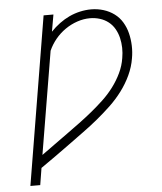

<svg xmlns="http://www.w3.org/2000/svg" viewBox="-53 -789 706 836"><g transform="rotate(-5 300.0 -371.5)"><path d="M46 0 168 -735H211L198 -661Q216 -680 237 -695.5Q258 -711 280.5 -721.5Q303 -732 327.5 -737.5Q352 -743 376 -743Q404 -743 430 -735Q456 -727 477 -711.5Q498 -696 511.5 -673.5Q525 -651 531.5 -625Q538 -599 539 -570.5Q540 -542 535 -515Q529 -478 512.5 -442.5Q496 -407 472 -375Q448 -343 419 -315.5Q390 -288 359 -262.5Q328 -237 295.5 -213.5Q263 -190 231 -166.5Q199 -143 166.5 -120Q134 -97 101 -74L89 0ZM110 -130Q139 -151 167.5 -171.5Q196 -192 224.5 -212.5Q253 -233 281.5 -254Q310 -275 337.5 -297.5Q365 -320 390.5 -344Q416 -368 437 -396Q458 -424 473 -455.5Q488 -487 493 -520Q497 -542 496.5 -564.5Q496 -587 491 -608Q486 -629 475.5 -647.5Q465 -666 448.5 -679Q432 -692 411 -698.5Q390 -705 368 -705Q340 -705 312 -695.5Q284 -686 259.5 -669Q235 -652 216 -629Q197 -606 185 -579Z"/></g></svg>

Font: Iosevka Slab XLtEx
Style: Italic
Weight: 200
Width: 7
Italic angle: -9°
Monospace: yes
Designer: Belleve Invis
Foundry: Belleve Invis
Version: Version 11.1.0; ttfautohint (v1.8.3)